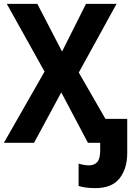

<svg xmlns="http://www.w3.org/2000/svg" viewBox="-20 -734 691 987"><path d="M471 233Q418 233 384 222V107Q412 116 438 116Q464 116 479.5 99.5Q495 83 495 39V0H432L295 -259L155 0H0L209 -366L15 -714H172L299 -469L422 -714H579L385 -361L522 -123H634V53Q634 133 594.5 183Q555 233 471 233Z"/></svg>

Font: Noto Sans SemiCondensed
Style: Bold
Weight: 700
Width: 4
Designer: Monotype Design Team
Foundry: Monotype Imaging Inc.
Version: Version 2.013; ttfautohint (v1.8.4.7-5d5b)